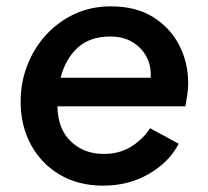

<svg xmlns="http://www.w3.org/2000/svg" viewBox="-20 -573 655 605"><path d="M305 12Q227 12 168.5 -22.5Q110 -57 77.5 -117Q45 -177 45 -252Q45 -314 66.5 -368.5Q88 -423 126.5 -464.5Q165 -506 216.5 -529.5Q268 -553 329 -553Q408 -553 462 -519.5Q516 -486 544.5 -431Q573 -376 573 -310Q573 -293 570 -273.5Q567 -254 564 -238H161Q162 -167 203 -127.5Q244 -88 307 -88Q357 -88 393.5 -111Q430 -134 453 -169L543 -120Q514 -63 450 -25.5Q386 12 305 12ZM328 -458Q263 -458 224.5 -422.5Q186 -387 171 -328H455Q458 -384 422 -421Q386 -458 328 -458Z"/></svg>

Font: Plus Jakarta Sans SemiBold
Style: Italic
Weight: 600
Italic angle: -8°
Designer: Gumpita Rahayu
Foundry: Tokotype
Version: Version 2.071; ttfautohint (v1.8.4.7-5d5b);gftools[0.9.29]